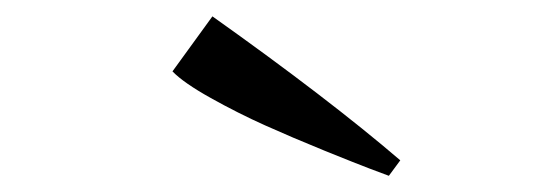

<svg xmlns="http://www.w3.org/2000/svg" viewBox="-20 -800 660 237"><path d="M192.9 -711.9 242.2 -779.8Q385.3 -678.2 474.1 -602.1L460 -583Q451.2 -586.4 436 -592Q420.9 -597.7 380.6 -614Q340.3 -630.4 307.1 -645.3Q273.9 -660.2 240.2 -679Q206.5 -697.8 192.9 -711.9Z"/></svg>

Font: Trocchi
Style: Regular
Weight: 400
Designer: vernon adams
Version: Version 1.0; ttfautohint (v0.8) -l 6 -r 50 -G 100